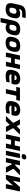

<svg xmlns="http://www.w3.org/2000/svg" viewBox="2920 -3690 959 6840"><g transform="rotate(90 3400.0 -269.5)"><path d="M617 -244 619 -256C659 -441 599 -509 462 -509C386 -509 341 -481 314 -464H306L312 -493C324 -551 354 -579 455 -579H595L622 -705H467C263 -705 184 -635 148 -465L102 -250C64 -71 130 9 304 9C479 9 579 -66 617 -244ZM260 -248 261 -252C281 -347 314 -376 386 -376C458 -376 482 -347 462 -252L461 -248C441 -153 404 -124 332 -124C260 -124 240 -153 260 -248Z M1225 -244 1227 -256C1265 -434 1196 -509 1021 -509C848 -509 749 -434 711 -256L617 190H775L823 -36H830C850 -19 883 9 960 9C1097 9 1186 -61 1225 -244ZM868 -248 869 -252C889 -347 922 -376 993 -376C1066 -376 1090 -347 1070 -252L1069 -248C1049 -153 1012 -124 939 -124C868 -124 848 -153 868 -248Z M1301 -256 1299 -244C1261 -66 1331 9 1504 9C1679 9 1777 -66 1815 -244L1817 -256C1855 -434 1789 -509 1614 -509C1441 -509 1339 -434 1301 -256ZM1458 -248 1459 -252C1479 -348 1515 -376 1586 -376C1658 -376 1680 -347 1660 -252L1659 -248C1639 -153 1604 -124 1532 -124C1461 -124 1437 -152 1458 -248Z M1849 0H2007L2046 -184H2217L2178 0H2336L2442 -500H2284L2245 -316H2074L2113 -500H1955Z M2985 -277C3016 -422 2958 -509 2790 -509C2618 -509 2517 -435 2479 -256L2477 -244C2438 -62 2506 9 2689 9C2743 9 2812 1 2893 -14L2919 -135C2875 -129 2783 -118 2732 -118C2657 -118 2627 -138 2629 -197H2910C2959 -197 2969 -200 2985 -277ZM2652 -307C2673 -361 2705 -382 2763 -382C2816 -382 2839 -352 2831 -307Z M3153 0H3311L3390 -369H3543L3571 -500H3104L3076 -369H3232Z M4098 -277C4129 -422 4071 -509 3903 -509C3731 -509 3630 -435 3592 -256L3590 -244C3551 -62 3619 9 3802 9C3856 9 3925 1 4006 -14L4032 -135C3988 -129 3896 -118 3845 -118C3770 -118 3740 -138 3742 -197H4023C4072 -197 4082 -200 4098 -277ZM3765 -307C3786 -361 3818 -382 3876 -382C3929 -382 3952 -352 3944 -307Z M4230 -500 4359 -260 4110 0H4294L4425 -136L4498 0H4684L4544 -260L4774 -500H4589L4477 -383L4414 -500Z M4764 0H4922L4961 -184H5132L5093 0H5251L5357 -500H5199L5160 -316H4989L5028 -500H4870Z M5455 -500 5349 0H5507L5613 -500ZM5472 -641C5462 -591 5488 -559 5547 -559C5606 -559 5646 -591 5656 -641L5657 -644C5668 -697 5641 -729 5583 -729C5523 -729 5484 -696 5473 -644Z M5711 -500 5605 0H5763L5806 -202H5839L5935 0H6135L5992 -270L6225 -500H6034L5872 -334H5834L5869 -500Z M6207 0H6365L6591 -258L6536 0H6694L6800 -500H6642L6416 -242L6471 -500H6313Z"/></g></svg>

Font: LT Wave Text Black Italic
Style: Regular
Weight: 900
Designer: Daniel Lyons
Version: Version 2.5 (Glyphs App)